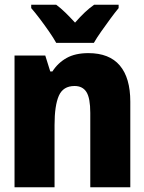

<svg xmlns="http://www.w3.org/2000/svg" viewBox="-20 -786 603 806"><path d="M41 0V-553H170L191 -486H200Q223 -522 259.5 -542.5Q296 -563 351 -563Q439 -563 483 -511Q527 -459 527 -359V0H359V-312Q359 -374 343 -399.5Q327 -425 293 -425Q245 -425 227 -384Q209 -343 209 -261V0ZM216 -606Q205 -626 186 -653.5Q167 -681 146.5 -708Q126 -735 111 -752V-766H216Q235 -752 254 -733.5Q273 -715 295 -691Q317 -716 336 -734Q355 -752 375 -766H478V-752Q463 -734 443.5 -707.5Q424 -681 405 -654Q386 -627 374 -606Z"/></svg>

Font: Noto Sans Mono SemiCondensed Black
Style: Regular
Weight: 900
Width: 4
Designer: Monotype Design Team
Foundry: Monotype Imaging Inc.
Version: Version 2.014; ttfautohint (v1.8.4.7-5d5b)